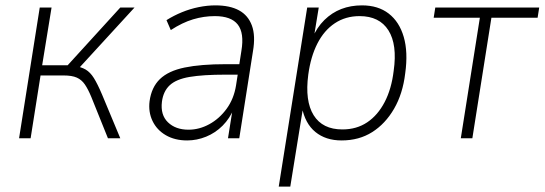

<svg xmlns="http://www.w3.org/2000/svg" viewBox="-20 -515 2028 715"><path d="M51 0 128 -487H172L137 -272H232L428 -487H481L271 -258L255 -270Q282 -266 299 -256Q316 -246 329.5 -224.5Q343 -203 360 -163L428 0H382L320 -154Q308 -183 296 -200.5Q284 -218 266 -226Q248 -234 217 -234H131L94 0Z M677 8Q631 8 597.5 -11.5Q564 -31 548 -64.5Q532 -98 537 -138Q544 -190 575.5 -220.5Q607 -251 667.5 -263.5Q728 -276 821 -276H881L875 -237H820Q736 -237 686 -228.5Q636 -220 612 -197.5Q588 -175 583 -136Q577 -87 605.5 -59.5Q634 -32 682 -32Q722 -32 759.5 -52.5Q797 -73 824 -110Q851 -147 859 -197L879 -326Q890 -392 865.5 -423.5Q841 -455 780 -455Q739 -455 699 -443Q659 -431 616 -403L600 -440Q627 -457 657.5 -469.5Q688 -482 720 -488.5Q752 -495 782 -495Q836 -495 870 -476.5Q904 -458 918 -420Q932 -382 922 -324L871 0H829L847 -113H852Q836 -74 809 -47Q782 -20 747.5 -6Q713 8 677 8Z M1018 180 1124 -487H1167L1148 -371H1142Q1160 -413 1188 -440.5Q1216 -468 1251 -481.5Q1286 -495 1328 -495Q1388 -495 1427.5 -464.5Q1467 -434 1483.5 -377.5Q1500 -321 1489 -242Q1480 -166 1447.5 -110Q1415 -54 1366 -23Q1317 8 1252 8Q1193 8 1154.5 -23.5Q1116 -55 1104 -117H1109L1061 180ZM1255 -33Q1308 -33 1347.5 -59.5Q1387 -86 1412.5 -135Q1438 -184 1446 -251Q1460 -349 1426.5 -402Q1393 -455 1319 -455Q1267 -455 1227 -428.5Q1187 -402 1162 -353Q1137 -304 1128 -237Q1115 -139 1148 -86Q1181 -33 1255 -33Z M1696 0 1767 -449H1595L1601 -487H1988L1982 -449H1810L1739 0Z"/></svg>

Font: Nunito Sans 10pt SemiCondensed ExtraLight
Style: Italic
Weight: 250
Width: 4
Italic angle: -9°
Designer: Vernon Adams
Foundry: Vernon Adams
Version: Version 3.101;gftools[0.9.27]